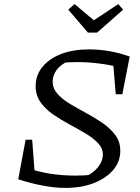

<svg xmlns="http://www.w3.org/2000/svg" viewBox="-20 -906 684 937"><path d="M69 -31 110 -87Q219 -49 347 -49Q388 -49 429 -53L395 -43Q435 -61 458.5 -90.5Q482 -120 482 -152Q482 -183 458 -208Q434 -233 397 -255Q360 -277 318 -299.5Q276 -322 238.5 -348Q201 -374 177.5 -407.5Q154 -441 154 -486Q154 -539 187 -579.5Q220 -620 278.5 -642.5Q337 -665 415 -665Q463 -665 513 -656.5Q563 -648 613 -630L583 -572Q532 -587 472.5 -595Q413 -603 357 -603Q335 -603 314.5 -602Q294 -601 275 -598L308 -605Q275 -590 256 -564Q237 -538 237 -507Q237 -474 261 -447.5Q285 -421 322.5 -398.5Q360 -376 402 -353.5Q444 -331 481.5 -305Q519 -279 543 -246.5Q567 -214 567 -170Q567 -117 532.5 -76.5Q498 -36 438 -12.5Q378 11 299 11Q248 11 189.5 0Q131 -11 69 -31ZM152 -26 69 -31 105 -224H137ZM545 -446 529 -636 613 -630 577 -446ZM409 -747 313 -859 344 -886 438 -807 557 -886 581 -859 454 -747Z"/></svg>

Font: Piazzolla Thin
Style: Italic
Weight: 400
Italic angle: -11.3°
Version: Version 2.005